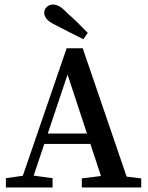

<svg xmlns="http://www.w3.org/2000/svg" viewBox="-20 -827 653 847"><path d="M6 0V-41L98 -54H116L212 -41V0ZM63 0 274 -614H345L555 0H442L278 -498L111 0ZM156 -192 171 -238H419L436 -192ZM341 0V-40L453 -54H488L603 -40V0ZM367 -682 348 -654Q316 -670 285 -685.5Q254 -701 224 -717Q195 -731 185 -744.5Q175 -758 175 -771Q175 -786 186.5 -796.5Q198 -807 214 -807Q227 -807 241 -799.5Q255 -792 275 -771Q299 -750 322 -727.5Q345 -705 367 -682Z"/></svg>

Font: Lisu Bosa SemiBold
Style: Regular
Weight: 600
Designer: David Morse, Annie Olsen, Victor Gaultney, Frank Grießhammer (Latin)
Foundry: SIL International
Version: Version 2.000